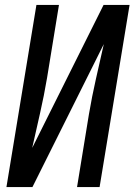

<svg xmlns="http://www.w3.org/2000/svg" viewBox="-20 -755 543 775"><path d="M6 0 127 -735H218L170 -441Q158 -370 142 -299.5Q126 -229 110 -158L398 -735H503L382 0H291L339 -294Q351 -365 367 -435.5Q383 -506 399 -577L111 0Z"/></svg>

Font: Iosevka Medium
Style: Italic
Weight: 500
Italic angle: -9°
Monospace: yes
Designer: Belleve Invis
Foundry: Belleve Invis
Version: Version 32.5.0; ttfautohint (v1.8.4)